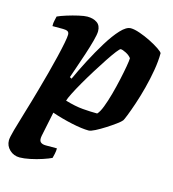

<svg xmlns="http://www.w3.org/2000/svg" viewBox="-118 -587 789 875"><g transform="rotate(15 276.5 -150.0)"><path d="M54 200Q26 200 6.5 181.5Q-13 163 -13 137Q-13 124 -2.5 86Q8 48 24.5 -6Q41 -60 58 -121Q70 -163 81.5 -206.5Q93 -250 102.5 -289.5Q112 -329 117.5 -357.5Q123 -386 123 -397Q123 -409 115.5 -413Q108 -417 94 -417H44Q43 -431 47 -446.5Q51 -462 51 -464Q66 -471 93 -479.5Q120 -488 146.5 -494Q173 -500 187 -500Q215 -500 233 -487.5Q251 -475 251 -448Q251 -433 242.5 -401.5Q234 -370 222 -333.5Q210 -297 198.5 -264Q187 -231 181 -213L190 -208Q210 -252 236 -302Q262 -352 290 -397.5Q318 -443 344.5 -471.5Q371 -500 392 -500Q409 -500 435 -491Q461 -482 487 -469Q513 -456 531.5 -443.5Q550 -431 552 -425Q552 -388 544.5 -344Q537 -300 525.5 -256Q514 -212 501.5 -175Q489 -138 479.5 -114Q470 -90 467 -86Q462 -79 443 -65Q424 -51 400.5 -36Q377 -21 356.5 -10.5Q336 0 326 0Q295 0 246 -10.5Q197 -21 150 -37L126 79Q122 100 130 108Q138 116 155 116H208Q208 129 205 142.5Q202 156 200 163Q186 170 159 179Q132 188 103 194Q74 200 54 200ZM344 -85Q355 -96 366 -124.5Q377 -153 387 -189.5Q397 -226 405 -262.5Q413 -299 418 -327.5Q423 -356 423 -367Q414 -379 397.5 -387.5Q381 -396 372 -396Q368 -396 354 -378Q340 -360 320.5 -330.5Q301 -301 279.5 -266.5Q258 -232 239 -199Q220 -166 207.5 -141Q195 -116 192 -105Q239 -91 275.5 -88Q312 -85 344 -85Z"/></g></svg>

Font: Texturina ExtraBold
Style: Italic
Weight: 800
Italic angle: -11°
Designer: Guillermo Torres Carreño
Foundry: Omnibus-Type
Version: Version 1.002; ttfautohint (v1.8.3)